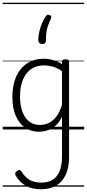

<svg xmlns="http://www.w3.org/2000/svg" viewBox="-20 -950 638 1409"><path d="M281 439Q212 439 166.5 411.5Q121 384 95 338Q90 328 92 320Q94 312 106 304Q118 296 125.5 298Q133 300 138 309Q163 350 197 370Q231 390 286 390Q332 390 365.5 369.5Q399 349 417 307Q435 265 435 198V-92Q412 -47 382.5 -23.5Q353 0 322.5 8.5Q292 17 265 17Q210 17 166 -12Q122 -41 96.5 -98Q71 -155 71 -238Q71 -288 80.5 -331Q90 -374 109 -408.5Q128 -443 156 -467.5Q184 -492 220.5 -505.5Q257 -519 301 -519Q335 -519 368.5 -509.5Q402 -500 435 -480V-496Q435 -506 441 -510.5Q447 -515 461 -515Q475 -515 481 -510.5Q487 -506 487 -496V201Q487 280 462 333Q437 386 391 412.5Q345 439 281 439ZM274 -33Q306 -33 336.5 -47Q367 -61 392.5 -93Q418 -125 435 -181V-428Q400 -452 367 -461Q334 -470 302 -470Q270 -470 243 -460.5Q216 -451 194.5 -432Q173 -413 158 -385.5Q143 -358 135 -322Q127 -286 127 -242Q127 -180 143.5 -133Q160 -86 192.5 -59.5Q225 -33 274 -33ZM345 -839Q355 -835 356 -828.5Q357 -822 352 -809Q340 -784 332 -761.5Q324 -739 320.5 -713Q317 -687 317 -652Q317 -641 311 -634Q305 -627 291 -627Q277 -627 269 -635Q261 -643 261 -655Q261 -696 275.5 -743.5Q290 -791 313 -826Q320 -837 326.5 -840.5Q333 -844 345 -839ZM0 410H598V420H0ZM0 -20H598V0H0ZM0 -505H598V-500H0ZM0 -930H598V-920H0Z"/></svg>

Font: Playwrite DE Grund Guides
Style: Regular
Weight: 400
Designer: Veronika Burian, José Scaglione
Foundry: TypeTogether
Version: Version 1.003